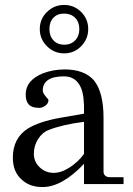

<svg xmlns="http://www.w3.org/2000/svg" viewBox="-20 -745 540 777"><path d="M239.5 -725Q280 -725 308.5 -696.5Q337 -668 337 -627.5Q337 -587 308.5 -558Q280 -529 239.5 -529Q199 -529 170 -558Q141 -587 141 -627.5Q141 -668 170 -696.5Q199 -725 239.5 -725ZM240 -564Q267 -564 284 -581.5Q301 -599 301 -627.5Q301 -656 284 -673Q267 -690 239.5 -690Q212 -690 196 -673Q180 -656 180 -627.5Q180 -599 196.5 -581.5Q213 -564 240 -564ZM480 -28V0H320V-82Q231 12 152 12Q99 12 67 -19Q32 -50 32 -107Q32 -186 93 -225Q139 -253 222 -268L320 -285Q322 -356 308 -389Q288 -436 239 -436Q154 -436 153 -379Q153 -369 164.5 -355.5Q176 -342 176 -341Q177 -326 161.5 -316Q146 -306 133 -309Q83 -309 84 -364.5Q85 -420 153 -448Q195 -464 242 -464Q321 -464 360 -420Q399 -372 399 -268V-50Q399 -40 406 -34Q413 -28 422 -28ZM320 -122V-252Q233 -241 177 -219Q151 -209 134 -182Q117 -155 117 -123Q117 -91 139.5 -69Q162 -47 193.5 -45.5Q225 -44 260.5 -66.5Q296 -89 320 -122Z"/></svg>

Font: GFS Didot
Style: Regular
Weight: 400
Designer: Takis Katsoulidis and George D. Matthiopoulos
Foundry: Takis Katsoulidis and George D. Matthiopoulos
Version: Version 1.0